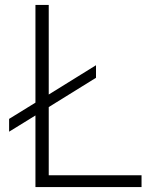

<svg xmlns="http://www.w3.org/2000/svg" viewBox="-20 -760 610 780"><path d="M17 -277 124 -343V-740H178V-376L370 -495V-444L178 -325V-48H555V0H124V-291L17 -225Z"/></svg>

Font: Encode Sans Wide
Style: ExtraLight
Weight: 200
Designer: Pablo Impallari, Andres Torresi
Foundry: Pablo Impallari, Andres Torresi
Version: Version 1.000; ttfautohint (v1.00) -l 8 -r 50 -G 200 -x 14 -